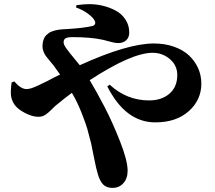

<svg xmlns="http://www.w3.org/2000/svg" viewBox="-20 -832 1040 927"><path d="M347.2 -795.9 349.1 -807.1Q385.7 -812 411.1 -812Q444.3 -812 476.8 -804.2Q509.3 -796.4 538.6 -780.8Q567.9 -765.1 585.9 -737.5Q604 -710 604 -674.8Q604 -650.9 589.1 -637.5Q574.2 -624 550.8 -624Q541.5 -624 528.6 -626.7Q515.6 -629.4 499.8 -633.8Q483.9 -638.2 480 -639.2Q420.4 -652.8 328.1 -652.8Q308.6 -652.8 297.9 -647.7Q287.1 -642.6 287.1 -627Q287.1 -621.1 291.3 -612.8Q295.4 -604.5 304.2 -592.8Q313 -581.1 321.3 -570.8Q329.6 -560.5 343 -544.2Q356.4 -527.8 365.2 -517.1Q595.7 -622.1 723.1 -622.1Q775.9 -622.1 819.6 -606.7Q863.3 -591.3 891.8 -564.9Q920.4 -538.6 936.3 -503.4Q952.1 -468.3 952.1 -428.2Q952.1 -349.6 891.6 -295.4Q831.1 -241.2 730 -241.2Q585.9 -241.2 498 -415L509.8 -422.9Q591.8 -347.2 700.2 -347.2Q760.3 -347.2 798.1 -379.6Q835.9 -412.1 835.9 -470.2Q835.9 -516.1 800.3 -546.6Q764.6 -577.1 716.8 -577.1Q615.7 -577.1 413.1 -444.8Q445.3 -391.6 484.1 -317.1Q522.9 -242.7 559.6 -149.4Q596.2 -56.2 596.2 -7.8Q596.2 29.3 575.9 52.2Q555.7 75.2 522.9 75.2Q495.6 75.2 479.5 60.1Q463.4 44.9 453.1 11.2Q445.3 -12.7 434.3 -68.8Q423.3 -125 419.9 -140.1Q407.2 -189.5 400.9 -211.9Q394.5 -234.4 373.8 -287.4Q353 -340.3 327.1 -383.8Q289.6 -356 247.1 -320.8Q241.7 -315.9 231.2 -305.4Q220.7 -294.9 215.3 -290.3Q210 -285.6 201.2 -279.3Q192.4 -272.9 183.8 -270.5Q175.3 -268.1 165 -268.1Q136.2 -268.1 100.6 -286.6Q64.9 -305.2 49.8 -327.1Q36.6 -346.7 33.4 -368.7Q30.3 -390.6 36.1 -434.1L48.8 -439Q80.6 -401.9 107.9 -401.9Q115.2 -401.9 124.3 -404.1Q133.3 -406.2 144.8 -410.9Q156.2 -415.5 164.6 -419.4Q172.9 -423.3 187.7 -430.7Q202.6 -438 209 -440.9Q229 -452.1 270 -472.2Q261.7 -484.9 237.8 -517.1Q231.9 -524.4 219.2 -539.3Q206.5 -554.2 201.2 -561.8Q195.8 -569.3 190.4 -582Q185.1 -594.7 185.1 -607.9Q185.1 -620.1 187.5 -630.6Q189.9 -641.1 193.6 -648.7Q197.3 -656.2 203.9 -662.6Q210.4 -668.9 216.3 -673.1Q222.2 -677.2 231.4 -680.4Q240.7 -683.6 246.8 -685.3Q252.9 -687 263.2 -688.5Q273.4 -689.9 278.8 -690.2Q284.2 -690.4 294.2 -691.2Q304.2 -691.9 307.1 -691.9Q385.7 -696.8 423.8 -706.1Q445.3 -710.4 438 -730Q431.6 -745.6 406.5 -764.6Q381.3 -783.7 347.2 -795.9Z"/></svg>

Font: Noto Serif JP Black
Style: Regular
Weight: 900
Designer: Ryoko NISHIZUKA  (kana & ideographs); Frank Grießhammer (Latin, Greek & Cyrillic); Wenlong ZHANG  (bopomofo); Sandoll Co
Foundry: Adobe Systems Incorporated
Version: Version 1.001;PS 1.001;hotconv 16.6.54;makeotf.lib2.5.65590